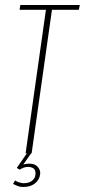

<svg xmlns="http://www.w3.org/2000/svg" viewBox="-20 -611 338 765"><path d="M82 0 163 -572H58L61 -591H298L294 -572H187L106 0ZM72 134Q59 134 49.5 130Q40 126 32 122L40 108Q45 112 56 115.5Q67 119 73 119Q96 119 108 109Q120 99 121 86Q126 54 90 54Q83 54 74.5 57Q66 60 58 65L47 58L87 0H104L69 50L64 49Q72 44 81 42.5Q90 41 97 41Q120 41 131 54.5Q142 68 140 83Q137 106 119 120Q101 134 72 134Z"/></svg>

Font: Alumni Sans Thin Thin
Style: Italic
Weight: 250
Italic angle: -8°
Version: Version 1.016